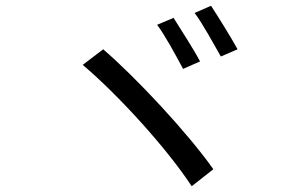

<svg xmlns="http://www.w3.org/2000/svg" viewBox="-20 -747 1040 666"><path d="M655 -702C682 -667 722 -593 746 -551L804 -576C782 -617 736 -690 712 -727ZM525 -661C551 -627 594 -548 615 -508L674 -534C653 -574 606 -647 582 -685ZM267 -522C392 -416 559 -232 645 -101L720 -160C632 -285 452 -478 338 -576Z"/></svg>

Font: Spoqa Han Sans Neo Regular
Style: Regular
Weight: 400
Designer: [Spoqa Han Sans Neo] Dong-huui Kim  Younghwa Kang  Yujin Lee  [Noto Sans] Ryoko NISHIZUKA  (kana & ideographs); Paul D. 
Foundry: Spoqa (http://www.spoqa-han-sans.com)
Version: Version 1.000